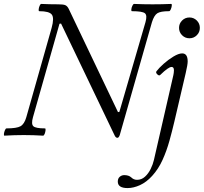

<svg xmlns="http://www.w3.org/2000/svg" viewBox="-27 -688 1038 978"><path d="M571 14Q562 14 556 0L284 -568L276 -567L141 -91Q131 -56 143 -45Q155 -34 202 -34Q206 -34 205 -24.5Q204 -15 200.5 -6Q197 3 192 3Q143 0 94 0Q46 0 -4 3Q-8 3 -7 -6Q-6 -15 -2 -24.5Q2 -34 6 -34Q58 -34 77.5 -45Q97 -56 107 -91L236 -546Q250 -596 237 -613.5Q224 -631 173 -631Q169 -631 170 -640.5Q171 -650 175 -659Q179 -668 183 -668Q205 -667 226.5 -666.5Q248 -666 270 -666Q296 -666 306 -661.5Q316 -657 323 -643L574 -117L581 -118L714 -575Q724 -610 711 -620.5Q698 -631 645 -631Q641 -631 642 -640.5Q643 -650 647.5 -659Q652 -668 656 -668Q679 -667 703 -666.5Q727 -666 750 -666Q774 -666 797.5 -666.5Q821 -667 845 -668Q849 -668 848 -659Q847 -650 843 -640.5Q839 -631 834 -631Q791 -631 774.5 -620.5Q758 -610 747 -575L583 0Q578 14 571 14ZM938 -493Q916 -493 900.5 -508.5Q885 -524 885 -546Q885 -568 900.5 -583.5Q916 -599 938 -599Q960 -599 975.5 -583.5Q991 -568 991 -546Q991 -524 975.5 -508.5Q960 -493 938 -493ZM623 270Q573 270 573 237Q573 221 583 212.5Q593 204 606 204Q629 204 642 216Q654 228 671 228Q694 228 711.5 212Q729 196 740.5 172.5Q752 149 757 127L856 -305Q857 -310 858 -316.5Q859 -323 859 -330Q859 -347 847 -347Q831 -347 790 -307Q784 -300 774.5 -309Q765 -318 770 -325Q783 -342 806.5 -363Q830 -384 856.5 -400Q883 -416 901 -416Q929 -416 929 -375Q929 -359 919 -316L861 -68Q850 -21 836 29.5Q822 80 801 126.5Q780 173 748 208Q719 240 686 255Q653 270 623 270Z"/></svg>

Font: Junicode
Style: Italic
Weight: 400
Italic angle: -11°
Designer: Peter S. Baker
Version: Version 2.100; ttfautohint (v1.8.4)